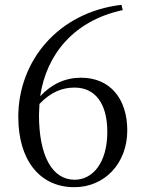

<svg xmlns="http://www.w3.org/2000/svg" viewBox="-20 -763 598 798"><path d="M289 15C415 15 509 -84 509 -221C509 -352 438 -440 317 -440C251 -440 195 -414 147 -363C173 -539 289 -678 490 -721L485 -743C221 -712 56 -509 56 -277C56 -99 144 15 289 15ZM144 -331C191 -380 238 -399 290 -399C374 -399 426 -335 426 -215C426 -87 366 -16 290 -16C197 -16 142 -115 142 -286Z"/></svg>

Font: Source Han Serif CN
Style: Regular
Weight: 400
Designer: Ryoko NISHIZUKA 西塚涼子 (kana & ideographs); Frank Grießhammer (Latin, Greek & Cyrillic); Wenlong ZHANG 张文龙 (bopomofo); San
Foundry: Adobe
Version: Version 2.003;hotconv 1.1.1;makeotfexe 2.6.0